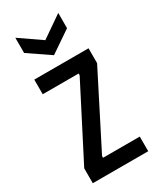

<svg xmlns="http://www.w3.org/2000/svg" viewBox="-188 -791 704 852"><g transform="rotate(-30 164.0 -365.5)"><path d="M22 0V-76L211 -444V-453H27V-528H305V-452L118 -84V-75H306V0ZM47 -731 157 -655 267 -731V-653L157 -578L47 -653Z"/></g></svg>

Font: Bricolage Grotesque 36pt Condensed
Style: Regular
Weight: 400
Width: 3
Designer: Mathieu Triay
Foundry: Atelier Triay
Version: Version 1.001;gftools[0.9.33.dev8+g029e19f]